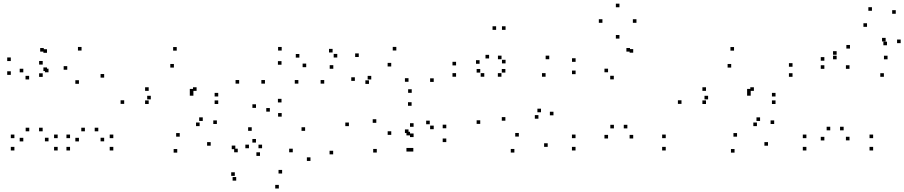

<svg xmlns="http://www.w3.org/2000/svg" viewBox="-20 -827 5030 1068"><path d="M610.3 10V-10H590.3V10ZM610.3 -58.5V-78.5H590.3V-58.5ZM526.8 -96.6V-116.6H506.8V-96.6ZM559.4 -40.8V-60.8H539.4V-40.8ZM559.4 -395.2V-415.2H539.4V-395.2ZM433.6 -545.8V-565.8H413.6V-545.8ZM217.6 -467.8V-487.8H197.6V-467.8ZM217.6 -399.3V-419.3H197.6V-399.3ZM354.1 -439.1V-459.1H334.1V-439.1ZM419.1 -360.8V-380.8H399.1V-360.8ZM419.1 -40.4V-60.4H399.1V-40.4ZM452.2 -96.6V-116.6H432.2V-96.6ZM369.6 -58.5V-78.5H349.6V-58.5ZM369.6 10V-10H349.6V10ZM300.8 10V-10H280.8V10ZM300.8 -58.5V-78.5H280.8V-58.5ZM217.3 -96.6V-116.6H197.3V-96.6ZM249.9 -40.8V-60.8H229.9V-40.8ZM249.9 -424.9V-444.9H229.9V-424.9ZM241.4 -431.9V-451.9H221.4V-431.9ZM241.4 -533.2V-553.2H221.4V-533.2ZM223.5 -539.9V-559.9H203.5V-539.9ZM40.1 -487.4V-507.4H20.1V-487.4ZM40.1 -410.5V-430.5H20.1V-410.5ZM142 -385.1V-405.1H122V-385.1ZM109.6 -424.6V-444.6H89.6V-424.6ZM109.6 -40.4V-60.4H89.6V-40.4ZM142.8 -96.6V-116.6H122.8V-96.6ZM60.1 -58.5V-78.5H40.1V-58.5ZM60.1 10V-10H40.1V10Z M1152 -16.5V-36.5H1132V-16.5ZM1186.4 -137.3V-157.3H1166.4V-137.3ZM1107.9 -154.2V-174.2H1087.9V-154.2ZM1090.4 -125.5V-145.5H1070.4V-125.5ZM979.8 -66.8V-86.8H959.8V-66.8ZM818.8 -274.2V-294.2H798.8V-274.2ZM947.3 -451.1V-471.1H927.3V-451.1ZM1055.8 -312.4V-332.4H1035.8V-312.4ZM1055.8 -294.7V-314.7H1035.8V-294.7ZM1073.5 -321.6V-341.6H1053.5V-321.6ZM807.1 -321.6V-341.6H787.1V-321.6ZM807.1 -248.5V-268.5H787.1V-248.5ZM1193.9 -248.5V-268.5H1173.9V-248.5ZM1193.9 -290.3V-310.3H1173.9V-290.3ZM963.1 -545.3V-565.3H943.1V-545.3ZM670.8 -249.2V-269.2H650.8V-249.2ZM965.9 22V2H945.9V22Z M1833.2 31.6V11.6H1813.2V31.6ZM1677.2 -99.2V-119.2H1657.2V-99.2ZM1380.2 -99.2V-119.2H1360.2V-99.2ZM1403.8 -33.9V-53.9H1383.8V-33.9ZM1481.1 -206V-226H1461.1V-206ZM1404 -226.9V-246.9H1384V-226.9ZM1289 2.8V-17.2H1269V2.8ZM1302.5 20.1V0.1H1282.5V20.1ZM1608.5 20.1V0.1H1588.5V20.1ZM1707 68.2V48.2H1687V68.2ZM1549.3 138.2V118.2H1529.3V138.2ZM1426.2 40.2V20.2H1406.2V40.2ZM1437.8 -2.4V-22.4H1417.8V-2.4ZM1364.8 -2.4V-22.4H1344.8V-2.4ZM1286.1 151.3V131.3H1266.1V151.3ZM1293.9 177.8V157.8H1273.9V177.8ZM1531 221.5V201.5H1511V221.5ZM1783.5 -361.8V-381.8H1763.5V-361.8ZM1546.9 -545.8V-565.8H1526.9V-545.8ZM1310.3 -361.8V-381.8H1290.3V-361.8ZM1546.9 -178.2V-198.2H1526.9V-178.2ZM1453.8 -361.8V-381.8H1433.8V-361.8ZM1545.9 -466.9V-486.9H1525.9V-466.9ZM1639.7 -361.8V-381.8H1619.7V-361.8ZM1545.9 -257.2V-277.2H1525.9V-257.2ZM1856.1 -507.1V-527.1H1836.1V-507.1ZM1830.1 -535.1V-555.1H1810.1V-535.1ZM1645.3 -506.6V-526.6H1625.3V-506.6ZM1683.3 -453.3V-473.3H1663.3V-453.3ZM1834 -444.5V-464.5H1814V-444.5Z M2279.1 16V-4H2259.1V16ZM2462.5 -36.6V-56.6H2442.5V-36.6ZM2462.5 -113.5V-133.5H2442.5V-113.5ZM2370.5 -135.9V-155.9H2350.5V-135.9ZM2392.6 -108.3V-128.3H2372.6V-108.3ZM2392.6 -371.3V-391.3H2372.6V-371.3ZM2184.6 -546.1V-566.1H2164.6V-546.1ZM1975.6 -509.9V-529.9H1955.6V-509.9ZM1953.9 -377.1V-397.1H1933.9V-377.1ZM2032.4 -360.2V-380.2H2012.4V-360.2ZM2045.1 -384.9V-404.9H2025.1V-384.9ZM2156.2 -457.2V-477.2H2136.2V-457.2ZM2252.4 -372.1V-392.1H2232.4V-372.1ZM2252.4 -87V-107H2232.4V-87ZM2260.8 -73.9V-93.9H2240.8V-73.9ZM2260.8 16V-4H2240.8V16ZM2280.6 -64.5V-84.5H2260.6V-64.5ZM2280.6 -121.7V-141.7H2260.6V-121.7ZM2156.4 -76.8V-96.8H2136.4V-76.8ZM2073.2 -143.8V-163.8H2053.2V-143.8ZM2269.5 -238.5V-258.5H2249.5V-238.5ZM2270.2 -310.6V-330.6H2250.2V-310.6ZM1920.8 -125.4V-145.4H1900.8V-125.4ZM2075.9 21.5V1.5H2055.9V21.5Z M3026.6 -10.1V-30.1H3006.6V-10.1ZM3058.7 -185.5V-205.5H3038.7V-185.5ZM2989.3 -202.5V-222.5H2969.3V-202.5ZM2975 -166.7V-186.7H2955V-166.7ZM2866 -67.3V-87.3H2846V-67.3ZM2791.2 -155.6V-175.6H2771.2V-155.6ZM2791.2 -423.2V-443.2H2771.2V-423.2ZM2769.3 -400.2V-420.2H2749.3V-400.2ZM3014.8 -400.2V-420.2H2994.8V-400.2ZM3035.2 -497.5V-517.5H3015.2V-497.5ZM2769.8 -497.5V-517.5H2749.8V-497.5ZM2792.2 -474.4V-494.4H2772.2V-474.4ZM2792.2 -660.9V-680.9H2772.2V-660.9ZM2739.7 -660.9V-680.9H2719.7V-660.9ZM2647.7 -472.2V-492.2H2627.7V-472.2ZM2700.6 -501.9V-521.9H2680.6V-501.9ZM2516.9 -463.2V-483.2H2496.9V-463.2ZM2516.9 -400.2V-420.2H2496.9V-400.2ZM2673.8 -400.2V-420.2H2653.8V-400.2ZM2651.3 -423.2V-443.2H2631.3V-423.2ZM2651.3 -137.9V-157.9H2631.3V-137.9ZM2841.2 21.6V1.6H2821.2V21.6Z M3683.2 10V-10H3663.2V10ZM3683.2 -58.5V-78.5H3663.2V-58.5ZM3469.7 -112.8V-132.8H3449.7V-112.8ZM3502.2 -56.7V-76.7H3482.2V-56.7ZM3502.2 -533.9V-553.9H3482.2V-533.9ZM3484.3 -539.9V-559.9H3464.3V-539.9ZM3181.8 -483V-503H3161.8V-483ZM3181.8 -414.5V-434.5H3161.8V-414.5ZM3394.3 -385.5V-405.5H3374.3V-385.5ZM3362.3 -425V-445H3342.3V-425ZM3362.3 -56.7V-76.7H3342.3V-56.7ZM3394.9 -112.8V-132.8H3374.9V-112.8ZM3181.4 -58.5V-78.5H3161.4V-58.5ZM3181.4 10V-10H3161.4V10ZM3520.3 -700.1V-720.1H3500.3V-700.1ZM3425.7 -786.6V-806.6H3405.7V-786.6ZM3331 -700.1V-720.1H3311V-700.1ZM3425.7 -612.3V-632.3H3405.7V-612.3Z M4252 -16.5V-36.5H4232V-16.5ZM4286.4 -137.3V-157.3H4266.4V-137.3ZM4207.9 -154.2V-174.2H4187.9V-154.2ZM4190.4 -125.5V-145.5H4170.4V-125.5ZM4079.8 -66.8V-86.8H4059.8V-66.8ZM3918.8 -274.2V-294.2H3898.8V-274.2ZM4047.3 -451.1V-471.1H4027.3V-451.1ZM4155.8 -312.4V-332.4H4135.8V-312.4ZM4155.8 -294.7V-314.7H4135.8V-294.7ZM4173.5 -321.6V-341.6H4153.5V-321.6ZM3907.1 -321.6V-341.6H3887.1V-321.6ZM3907.1 -248.5V-268.5H3887.1V-248.5ZM4293.9 -248.5V-268.5H4273.9V-248.5ZM4293.9 -290.3V-310.3H4273.9V-290.3ZM4063.1 -545.3V-565.3H4043.1V-545.3ZM3770.8 -249.2V-269.2H3750.8V-249.2ZM4065.9 22V2H4045.9V22Z M4836.8 10V-10H4816.8V10ZM4836.8 -58.5V-78.5H4816.8V-58.5ZM4672.8 -102V-122H4652.8V-102ZM4705.4 -46.2V-66.2H4685.4V-46.2ZM4705.4 -444.1V-464.1H4685.4V-444.1ZM4707.9 -556.8V-576.8H4687.9V-556.8ZM4802.8 -677.7V-697.7H4782.8V-677.7ZM4906.4 -596.3V-616.3H4886.4V-596.3ZM4913.8 -575.2V-595.2H4893.8V-575.2ZM4990 -587V-607H4970V-587ZM4962.7 -750.4V-770.4H4942.7V-750.4ZM4830.2 -767V-787H4810.2V-767ZM4565.5 -489.3V-509.3H4545.5V-489.3ZM4565.5 -444.1V-464.1H4545.5V-444.1ZM4565.5 -45.8V-65.8H4545.5V-45.8ZM4598.2 -102V-122H4578.2V-102ZM4465.6 -58.5V-78.5H4445.6V-58.5ZM4465.6 10V-10H4445.6V10ZM4896.6 -399.8V-419.8H4876.6V-399.8ZM4917 -497.1V-517.1H4897V-497.1ZM4633.8 -497.1V-517.1H4613.8V-497.1ZM4633.8 -522.4V-542.4H4613.8V-522.4ZM4388.4 -455.7V-475.7H4368.4V-455.7ZM4388.4 -399.8V-419.8H4368.4V-399.8Z"/></svg>

Font: Monaspace Xenon Dots Var
Style: Regular
Weight: 400
Designer: Riley Cran and the Lettermatic Team
Version: Version 1.100 (Monaspace Xenon Dots)